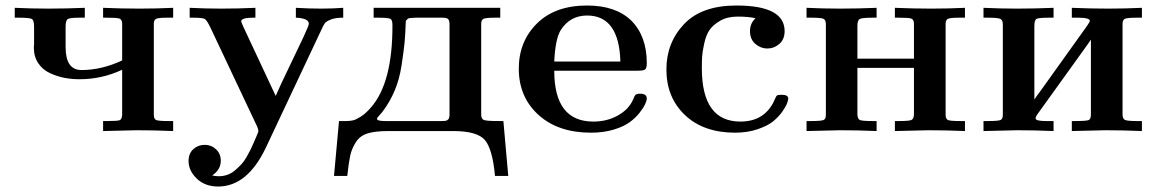

<svg xmlns="http://www.w3.org/2000/svg" viewBox="-20 -473 4175 693"><path d="M33.2 -409.2V-444.8Q93.3 -441.9 153.8 -441.9Q219.7 -441.9 286.1 -444.8V-409.2H269Q231.9 -409.2 224.4 -404.1Q216.8 -398.9 216.8 -376V-303.2Q216.8 -220.2 273.9 -220.2Q347.2 -220.2 420.9 -254.9V-389.2Q419.9 -403.3 410.4 -406.2Q400.9 -409.2 362.8 -409.2H352.1V-444.8Q418 -441.9 483.9 -441.9Q544.9 -441.9 605 -444.8V-409.2H586.9Q551.8 -409.2 543.5 -405Q535.2 -400.9 535.2 -387.2V-59.1Q535.2 -43 544.2 -39.6Q553.2 -36.1 587.9 -36.1H605V0Q539.1 -2.9 473.1 -2.9Q463.4 -2.9 352.1 0V-36.1H367.2Q403.3 -36.1 411.6 -39.1Q419.9 -42 420.9 -58.1V-221.2Q347.7 -187 267.1 -187Q239.3 -187 213.1 -191.9Q187 -196.8 160.4 -209Q133.8 -221.2 117.9 -245.1Q102.1 -269 102.1 -301.8Q102.1 -303.7 102.5 -307.4Q103 -311 103 -313V-376Q103 -399.9 95 -404.5Q86.9 -409.2 43.9 -409.2Z M660.6 107.9Q660.6 81.1 677.7 65.4Q694.8 49.8 718.8 49.8Q742.7 49.8 759.8 65.9Q776.9 82 776.9 106.9Q776.9 140.1 745.6 160.2Q757.8 163.1 769.5 163.1Q786.6 163.1 801.8 157.5Q816.9 151.9 829.3 140.9Q841.8 129.9 851.3 119.9Q860.8 109.9 870.4 93Q879.9 76.2 884.3 67.1Q888.7 58.1 896.2 41Q903.8 23.9 904.8 21Q912.6 2.9 912.6 1Q912.6 -5.9 908.7 -15.1L738.8 -375Q726.6 -399.9 719.2 -404.5Q711.9 -409.2 673.8 -409.2H664.6V-444.8Q720.7 -441.9 777.8 -441.9Q840.8 -441.9 901.9 -444.8V-409.2H895.5Q850.6 -409.2 850.6 -396Q850.6 -391.1 881.8 -326.2Q928.7 -226.1 974.6 -127.9H975.6Q990.7 -163.1 1022.2 -228Q1053.7 -293 1074.2 -336.9Q1094.7 -380.9 1094.7 -387.2Q1094.7 -407.2 1047.9 -409.2V-444.8Q1094.7 -441.9 1139.6 -441.9Q1179.7 -441.9 1218.8 -444.8V-409.2Q1190.9 -409.2 1174.3 -402.6Q1157.7 -396 1153.1 -389.9Q1148.4 -383.8 1142.6 -371.1L939.5 60.1Q872.6 200.2 767.6 200.2Q719.7 200.2 690.2 171.6Q660.6 143.1 660.6 107.9Z M1185.5 162.1 1203.6 -36.1H1228.5Q1243.7 -36.1 1254.2 -38.6Q1264.6 -41 1282.2 -52Q1299.8 -63 1318.8 -85Q1397 -173.8 1396.5 -381.8Q1396.5 -400.9 1389.2 -405Q1381.8 -409.2 1340.8 -409.2H1328.6V-444.8H1785.6V-409.2H1768.6Q1733.4 -409.2 1725.1 -405Q1716.8 -400.9 1716.8 -387.2V-60.1Q1716.8 -43.9 1726.3 -40Q1735.8 -36.1 1779.8 -36.1H1796.9L1814.5 162.1H1766.6Q1757.8 64.9 1730.2 32.5Q1702.6 0 1615.7 0H1380.9Q1335 0 1306.9 8.5Q1278.8 17.1 1264.2 40.5Q1249.5 64 1244.1 88.4Q1238.8 112.8 1233.4 162.1ZM1340.8 -43.9Q1340.8 -36.1 1370.6 -36.1H1571.8Q1584 -36.1 1589.4 -37.1Q1594.7 -38.1 1598.6 -43Q1602.5 -47.9 1602.5 -59.1V-388.2Q1601.6 -401.4 1596.2 -405.3Q1590.8 -409.2 1573.7 -409.2H1481.4Q1458.5 -408.2 1455.1 -407Q1451.7 -405.8 1445.8 -398.9H1444.8Q1442.9 -345.7 1440.2 -318.4Q1437.5 -291 1429.7 -239Q1421.9 -187 1404.3 -145.5Q1386.7 -104 1359.9 -68.8Q1356.9 -64.9 1351.8 -59.6Q1346.7 -54.2 1343.8 -50.5Q1340.8 -46.9 1340.8 -43.9Z M1852.5 -225.1Q1852.5 -323.2 1918 -388.2Q1983.4 -453.1 2099.1 -453.1Q2202.1 -453.1 2258.3 -398.9Q2314.5 -342.8 2314.5 -245.1Q2314.5 -226.1 2307.9 -221.9Q2301.3 -217.8 2282.2 -217.8H1980.5Q1980.5 -33.7 2122.1 -34.2Q2170.9 -34.2 2210.2 -56.2Q2249.5 -78.1 2265.1 -113.8Q2270 -127 2274.2 -130.9Q2278.3 -134.8 2290.5 -134.8Q2314.5 -134.8 2314.5 -117.2Q2314.5 -110.4 2308.8 -97.7Q2303.2 -85 2288.8 -66.4Q2274.4 -47.9 2252.9 -32Q2231.4 -16.1 2194.8 -5.1Q2158.2 5.9 2113.3 5.9Q1994.1 5.9 1923.3 -58.6Q1852.5 -123 1852.5 -225.1ZM1980.5 -251H2219.2Q2214.4 -417 2099.1 -417Q2038.1 -417 2004.4 -365.2Q1984.4 -334 1980.5 -251Z M2385.3 -222.2Q2385.3 -318.4 2448.7 -385.7Q2512.2 -453.1 2638.2 -453.1Q2812 -453.1 2812 -360.8Q2812 -331.1 2793 -314.5Q2773.9 -297.9 2749 -297.9Q2726.1 -297.9 2706.5 -314.5Q2687 -331.1 2687 -360.8Q2687 -388.7 2707 -407.2Q2681.2 -413.1 2642.1 -413.1Q2605 -413.1 2579.1 -397.9Q2553.2 -382.8 2540.8 -364.5Q2528.3 -346.2 2521.7 -315.7Q2515.1 -285.2 2514.2 -268.6Q2513.2 -252 2513.2 -227.1Q2513.2 -34.2 2652.3 -34.2Q2743.2 -34.2 2777.3 -116.2Q2781.2 -126 2784.7 -128.4Q2788.1 -130.9 2801.3 -130.9Q2825.2 -130.9 2825.2 -117.2Q2825.2 -113.3 2821.3 -101.6Q2817.4 -89.8 2804.2 -70.8Q2791 -51.8 2771 -35.4Q2751 -19 2714.6 -6.6Q2678.2 5.9 2633.3 5.9Q2519.5 5.9 2452.4 -57.6Q2385.3 -121.1 2385.3 -222.2Z M2891.1 0V-36.1H2907.7Q2944.8 -36.1 2952.9 -40Q2960.9 -43.9 2960.9 -58.1V-384.8Q2960.9 -401.9 2951.4 -405.5Q2941.9 -409.2 2905.8 -409.2H2891.1V-444.8Q2951.2 -441.9 3011.7 -441.9Q3077.6 -441.9 3144 -444.8V-409.2H3132.8Q3091.8 -409.2 3083.3 -404.5Q3074.7 -399.9 3074.7 -379.9V-261.2H3278.8V-389.2Q3277.8 -403.3 3268.3 -406.2Q3258.8 -409.2 3220.7 -409.2H3210V-444.8Q3275.9 -441.9 3341.8 -441.9Q3402.8 -441.9 3462.9 -444.8V-409.2H3444.8Q3409.7 -409.2 3401.4 -405Q3393.1 -400.9 3393.1 -387.2V-59.1Q3393.1 -43 3402.1 -39.6Q3411.1 -36.1 3445.8 -36.1H3462.9V0Q3397 -2.9 3331.1 -2.9Q3321.3 -2.9 3210 0V-36.1H3223.1Q3260.3 -36.1 3269 -39.6Q3277.8 -43 3278.8 -59.1V-228H3074.7V-59.1Q3075.7 -43 3084.2 -39.6Q3092.8 -36.1 3130.9 -36.1H3144V0Q3078.1 -2.9 3012.7 -2.9Q3002 -2.9 2891.1 0Z M3529.8 0V-36.1H3546.4Q3583.5 -36.1 3591.6 -40Q3599.6 -43.9 3599.6 -58.1V-384.8Q3599.6 -400.9 3590.1 -405Q3580.6 -409.2 3544.4 -409.2H3529.8V-444.8Q3589.8 -441.9 3650.4 -441.9Q3716.3 -441.9 3782.7 -444.8V-409.2H3768.6Q3727.5 -409.2 3720.5 -404.5Q3713.4 -399.9 3713.4 -378.9V-113.8Q3721.2 -126 3737.8 -147.9L3903.8 -379.9Q3913.6 -394 3913.6 -397.9Q3913.6 -409.2 3868.7 -409.2H3848.6V-444.8Q3914.6 -441.9 3980.5 -441.9Q4041.5 -441.9 4101.6 -444.8V-409.2H4084.5Q4048.3 -409.2 4040 -405Q4031.7 -400.9 4031.7 -387.2V-60.1Q4031.7 -43.9 4040.8 -40Q4049.8 -36.1 4084.5 -36.1H4101.6V0Q4035.6 -2.9 3969.7 -2.9Q3960 -2.9 3848.6 0V-36.1H3858.4Q3901.4 -36.1 3909.4 -39.6Q3917.5 -43 3917.5 -60.1V-330.1Q3909.7 -317.9 3893.6 -295.9L3727.5 -64.9Q3717.8 -51.8 3717.8 -45.9Q3717.8 -36.1 3755.4 -36.1H3782.7V0Q3716.8 -2.9 3651.4 -2.9Q3640.6 -2.9 3529.8 0Z"/></svg>

Font: CMU Serif
Style: Bold
Weight: 700
Version: Version 0.7.0